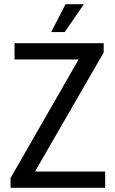

<svg xmlns="http://www.w3.org/2000/svg" viewBox="-20 -891 545 911"><path d="M223 -739 291 -871H375L376 -868L287 -739ZM30 0V-46L353 -609H49V-686H472V-642L146 -77H479V0Z"/></svg>

Font: Archivo Condensed
Style: Regular
Weight: 400
Width: 3
Designer: Hector Gatti
Foundry: Omnibus-Type
Version: Version 2.001; ttfautohint (v1.8.3)